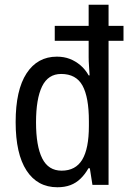

<svg xmlns="http://www.w3.org/2000/svg" viewBox="-20 -780 548 810"><path d="M222 10Q138 10 92 -60.5Q46 -131 46 -265Q46 -400 92 -470.5Q138 -541 220 -541Q250 -541 274.5 -531.5Q299 -522 319.5 -504.5Q340 -487 354 -462H358Q357 -481 355.5 -501.5Q354 -522 354 -538V-608H211V-671H354V-760H438V-671H501V-608H438V0H370L359 -70H353Q339 -45 320 -26.5Q301 -8 277 1Q253 10 222 10ZM240 -60Q299 -60 327 -106.5Q355 -153 355 -249V-269Q355 -370 328 -419Q301 -468 238 -468Q183 -468 157.5 -415.5Q132 -363 132 -264Q132 -164 158 -112Q184 -60 240 -60Z"/></svg>

Font: Noto Sans Khmer Condensed
Style: Regular
Weight: 400
Width: 3
Designer: Danh Hong and the Monotype Design Team
Foundry: Monotype Imaging Inc.
Version: Version 2.004